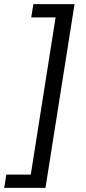

<svg xmlns="http://www.w3.org/2000/svg" viewBox="-80 -725 415 925"><path d="M-59.7 180 -49.5 116.2H68.3L187.9 -641.2H70.5L80.8 -705H279.1L139.1 180Z"/></svg>

Font: Nunito Sans 12pt ExtraLight
Style: Italic
Weight: 200
Italic angle: -9°
Designer: Vernon Adams
Foundry: Vernon Adams
Version: Version 3.101;gftools[0.9.27]